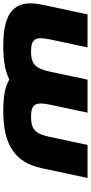

<svg xmlns="http://www.w3.org/2000/svg" viewBox="297 -866 568 1203"><g transform="rotate(-90 581.5 -264.0)"><path d="M451.7 -354C527.6 -354 547.4 -329 528.3 -239L477.5 0H684.5L735.3 -239C754.4 -329 784.9 -354 860.7 -354C936.6 -354 956.4 -329 937.3 -239L886.5 0H1093.5L1154.2 -285.7C1190.6 -456.8 1109.3 -528 897.7 -528C805.8 -528 740.3 -517.4 685.2 -490C643.8 -516 581.1 -528 488.7 -528C277.1 -528 165.6 -456.8 129.2 -285.7L68.5 0H275.5L326.3 -239C345.4 -329 375.9 -354 451.7 -354Z"/></g></svg>

Font: Hussar Nova
Style: 96
Weight: 700
Foundry: Cannot Into Space Fonts
Version: Version 0.99